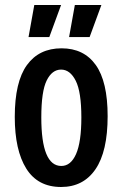

<svg xmlns="http://www.w3.org/2000/svg" viewBox="-20 -734 489 767"><path d="M224 13Q131 13 85 -60.5Q39 -134 39 -267Q39 -407 87.5 -474Q136 -541 226 -541Q315 -541 362.5 -474.5Q410 -408 410 -270Q410 -129 361.5 -58Q313 13 224 13ZM225 -71Q263 -71 284 -119Q305 -167 305 -265Q305 -367 282.5 -411.5Q260 -456 224 -456Q188 -456 166.5 -412.5Q145 -369 145 -265Q145 -71 225 -71ZM177 -586H94L117 -714H224ZM338 -586H256L279 -714H385Z"/></svg>

Font: Bricolage Grotesque 12pt Condensed Medium
Style: Regular
Weight: 500
Width: 3
Designer: Mathieu Triay
Foundry: Atelier Triay
Version: Version 1.001; ttfautohint (v1.8.4.7-5d5b);gftools[0.9.33.de